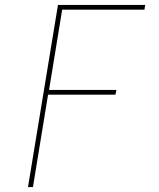

<svg xmlns="http://www.w3.org/2000/svg" viewBox="-20 -755 640 775"><path d="M93 0 214 -735H566L563 -716H231L178 -392H450L446 -373H174L113 0Z"/></svg>

Font: Iosevka Thin Extended
Style: Italic
Weight: 100
Width: 7
Italic angle: -9°
Monospace: yes
Designer: Belleve Invis
Foundry: Belleve Invis
Version: Version 32.5.0; ttfautohint (v1.8.4)